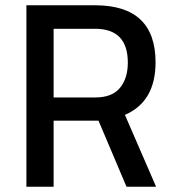

<svg xmlns="http://www.w3.org/2000/svg" viewBox="-20 -707 658 727"><path d="M353 -250H183V0H80V-687H340Q569 -687 569 -471Q569 -322 453 -272L571 0H459ZM464 -470Q464 -598 340 -598H183V-338H341Q404 -338 434 -374Q464 -410 464 -470Z"/></svg>

Font: TitilliumText
Style: Medium
Weight: 500
Designer: Accademia di Belle Arti di Urbino and others
Foundry: Accademia di Belle Arti di Urbino and others.
Version: Version 60.001